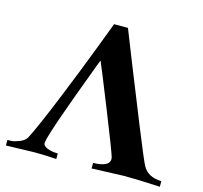

<svg xmlns="http://www.w3.org/2000/svg" viewBox="-103 -821 989 935"><g transform="rotate(15 392.0 -353.5)"><path d="M780 0Q661 -6 601 -6L436 0V-28Q475 -28 498 -39.5Q521 -51 517 -76Q513 -95 432.5 -296.5Q352 -498 342 -519L330 -488Q319 -457 302 -412.5Q285 -368 265 -313Q245 -258 227.5 -208.5Q210 -159 197.5 -119Q185 -79 183 -64Q181 -47 204 -37.5Q227 -28 258 -28V0Q195 -4 147 -4L4 0V-28Q12 -28 25 -28.5Q38 -29 64 -39Q90 -49 100 -68Q132 -130 197 -289.5Q262 -449 311 -578L360 -707H430Q430 -706 487.5 -561.5Q545 -417 608.5 -260Q672 -103 685 -79Q711 -30 780 -28Z"/></g></svg>

Font: GFS Artemisia
Style: Bold
Weight: 700
Designer: Designed by Takis Katsoulidis.
Foundry: Designed by Takis Katsoulidis.
Version: Version 1.0